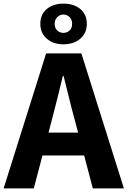

<svg xmlns="http://www.w3.org/2000/svg" viewBox="-26 -1037 702 1057"><path d="M-6 0 228 -743H422L656 0H485L385 -379Q369 -436 354 -498.5Q339 -561 324 -619H320Q306 -560 290.5 -498Q275 -436 260 -379L160 0ZM146 -181V-307H502V-181ZM323 -793Q267 -793 231.5 -824Q196 -855 196 -906Q196 -958 231.5 -987.5Q267 -1017 323 -1017Q380 -1017 416 -987.5Q452 -958 452 -906Q452 -855 416 -824Q380 -793 323 -793ZM323 -856Q343 -856 357 -869Q371 -882 371 -906Q371 -929 357 -943Q343 -957 323 -957Q304 -957 289.5 -943Q275 -929 275 -906Q275 -882 289.5 -869Q304 -856 323 -856Z"/></svg>

Font: Noto Sans KR Thin ExtraBold
Style: Regular
Weight: 800
Version: Version 2.004-H2;hotconv 1.0.118;makeotfexe 2.5.65603